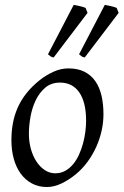

<svg xmlns="http://www.w3.org/2000/svg" viewBox="-20 -732 497 772"><path d="M326.2 -246.1Q326.2 -320.8 298.8 -360.4Q271.5 -399.9 221.2 -399.9Q186 -399.9 162.1 -379.6Q138.2 -359.4 123.5 -328.6Q108.9 -297.9 102.5 -262Q96.2 -226.1 96.2 -194.8Q96.2 -162.1 104.2 -133.1Q112.3 -104 126.7 -82.3Q141.1 -60.5 160.4 -47.9Q179.7 -35.2 202.1 -35.2Q224.6 -35.2 242.4 -45.2Q260.3 -55.2 274.2 -72Q288.1 -88.9 297.9 -110.6Q307.6 -132.3 314 -155.8Q320.3 -179.2 323.2 -202.6Q326.2 -226.1 326.2 -246.1ZM396 -272.9Q396 -240.2 388.7 -206.8Q381.3 -173.3 367.2 -141.8Q353 -110.4 332.3 -81.8Q311.5 -53.2 284.2 -30.8Q271.5 -20.5 257.3 -11.2Q243.2 -2 228.5 5.1Q213.9 12.2 198.7 16.1Q183.6 20 168.9 20Q134.8 20 108.2 5.6Q81.5 -8.8 63.2 -33.9Q44.9 -59.1 35.4 -93.5Q25.9 -127.9 25.9 -168Q25.9 -203.1 31.7 -235.6Q37.6 -268.1 50.8 -298.3Q64 -328.6 85.9 -356.4Q107.9 -384.3 140.1 -410.2Q165 -429.7 194.8 -443.4Q224.6 -457 254.9 -457Q293 -457 319.8 -443.4Q346.7 -429.7 363.5 -405.3Q380.4 -380.9 388.2 -347.2Q396 -313.5 396 -272.9ZM195.8 -501Q188.5 -502 184.1 -504.9Q179.7 -507.8 172.9 -513.7L276.4 -712.4Q281.2 -711.4 287.8 -710.2Q294.4 -709 301.3 -707.3Q308.1 -705.6 314.2 -703.9Q320.3 -702.1 324.2 -700.2L332 -680.2ZM320.8 -501Q313.5 -502 309.1 -504.9Q304.7 -507.8 297.9 -513.7L401.4 -712.4Q406.2 -711.4 412.8 -710.2Q419.4 -709 426.3 -707.3Q433.1 -705.6 439.2 -703.9Q445.3 -702.1 449.2 -700.2L457 -680.2Z"/></svg>

Font: Gentium Plus Phon
Style: Italic
Weight: 400
Italic angle: -8°
Designer: J. Victor Gaultney, Annie Olsen, Iska Routamaa, Becca Hirsbrunner
Foundry: SIL International
Version: Version 5.000